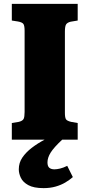

<svg xmlns="http://www.w3.org/2000/svg" viewBox="-20 -721 452 991"><path d="M205 250Q154 250 126 234.5Q98 219 87.5 196.5Q77 174 77 153Q77 119 95.5 92Q114 65 144 42Q174 19 210 0H41V-86L77 -92Q97 -97 102 -107.5Q107 -118 107 -143V-562Q107 -588 101 -597Q95 -606 73 -610L41 -615V-701H381V-615L345 -609Q328 -605 321.5 -595.5Q315 -586 315 -558V-139Q315 -114 320.5 -105.5Q326 -97 347 -92L381 -86V0H301Q258 40 241.5 66.5Q225 93 225 117Q225 137 234.5 145Q244 153 261 153Q273 153 290 149Q307 145 327 135L356 193Q339 208 317 221Q295 234 267 242Q239 250 205 250Z"/></svg>

Font: Literata ExtraBold
Style: Regular
Weight: 800
Designer: Latin by Veronika Burian and Jose Scaglione. Greek by Irene Vlachou. Cyrillic by Vera Evstafieva.
Foundry: TypeTogether
Version: Version 3.103;gftools[0.9.29]